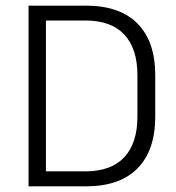

<svg xmlns="http://www.w3.org/2000/svg" viewBox="-20 -659 624 679"><path d="M122 0V-53H281.5Q373 -53 419.5 -103Q466 -153 466 -246.5V-393Q466 -487 419.5 -536.8Q373 -586.5 281.5 -586.5H121.5V-639H283.5Q404 -639 466.5 -575.5Q529 -512 529 -393.5V-246Q529 -127.5 466.5 -63.8Q404 0 283.5 0ZM81 0V-639H142.5V0Z"/></svg>

Font: Anek Odia Medium Light
Style: Regular
Weight: 300
Version: Version 1.003